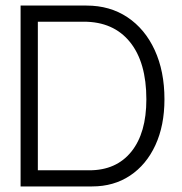

<svg xmlns="http://www.w3.org/2000/svg" viewBox="-20 -670 655 690"><path d="M291 -650Q375 -650 438 -608Q501 -566 536 -490Q571 -414 571 -313Q571 -219 538.5 -148.5Q506 -78 447.5 -39Q389 0 311 0H54V-650ZM116 -592V-58H301Q398 -58 452 -125Q506 -192 506 -313Q506 -446 447 -519Q388 -592 281 -592Z"/></svg>

Font: Overused Grotesk Book
Style: Regular
Weight: 350
Version: Version 0.003